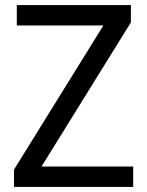

<svg xmlns="http://www.w3.org/2000/svg" viewBox="-20 -734 579 754"><path d="M503 0V-80H143L494 -646V-714H46V-634H386L35 -68V0Z"/></svg>

Font: Noto Sans Thai
Style: Regular
Weight: 400
Designer: Monotype Design Team
Foundry: Monotype Imaging Inc.
Version: Version 1.901